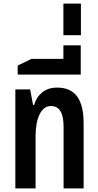

<svg xmlns="http://www.w3.org/2000/svg" viewBox="-20 -1043 544 1063"><path d="M65 0V-548H147L163 -462H169Q181 -505 213.5 -531.5Q246 -558 297 -558Q370 -558 406.5 -509.5Q443 -461 443 -360V0H332V-342Q332 -456 262 -456Q222 -456 199.5 -410.5Q177 -365 177 -290V0Z M78 -630V-680L154 -717H331V-792H427V-630Z M331 -848V-1023H428V-848Z"/></svg>

Font: Noto Sans Thai ExtCond SemBd
Style: Regular
Weight: 600
Width: 2
Designer: Monotype Design Team
Foundry: Monotype Imaging Inc.
Version: Version 2.002; ttfautohint (v1.8.4.7-5d5b)